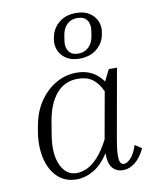

<svg xmlns="http://www.w3.org/2000/svg" viewBox="-87 -848 753 926"><g transform="rotate(-10 289.0 -385.5)"><path d="M443 5Q409 5 390 -18Q371 -41 372 -90Q336 -36 296 -13Q256 10 214 10Q157 10 120 -26Q83 -62 70 -122.5Q57 -183 70 -256L74 -278Q86 -345 119.5 -394Q153 -443 200 -470Q247 -497 301 -497Q345 -497 377 -479.5Q409 -462 430 -431Q437 -445 444 -459.5Q451 -474 458 -487H498L438 -150Q429 -99 428.5 -72Q428 -45 434 -34.5Q440 -24 451 -24Q466 -24 484.5 -43Q503 -62 517 -105L550 -83Q528 -38 500 -16.5Q472 5 443 5ZM132 -226Q116 -132 141.5 -76Q167 -20 219 -20Q242 -20 268 -31Q294 -42 322 -71.5Q350 -101 379 -156L420 -385Q401 -427 373 -447Q345 -467 302 -467Q237 -467 196.5 -419Q156 -371 142 -286ZM349 -781Q389 -781 414.5 -764Q440 -747 450.5 -721Q461 -695 456 -668L454 -657Q447 -617 414 -589Q381 -561 328 -561Q289 -561 263.5 -578Q238 -595 227.5 -621Q217 -647 222 -674L224 -685Q232 -726 264.5 -753.5Q297 -781 349 -781ZM327 -586Q357 -586 377.5 -605.5Q398 -625 403 -658L407 -683Q412 -716 397.5 -736Q383 -756 350 -756Q320 -756 300 -737Q280 -718 275 -684L271 -659Q266 -627 280.5 -606.5Q295 -586 327 -586Z"/></g></svg>

Font: Inria Serif Light
Style: Italic
Weight: 300
Italic angle: -10°
Designer: Black Foundry Team
Foundry: Black Foundry
Version: Version 1.000; ttfautohint (v1.8.3)